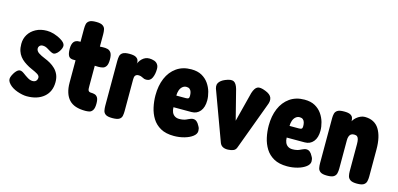

<svg xmlns="http://www.w3.org/2000/svg" viewBox="-63 -1041 2988 1443"><g transform="rotate(15 1430.5 -319.5)"><path d="M182 17Q165 17 145.5 13Q126 9 106.5 2Q87 -5 70.5 -15Q54 -25 42 -38Q29 -52 25.5 -64Q22 -76 26 -89.5Q30 -103 40 -120Q57 -148 74.5 -155.5Q92 -163 118 -143Q127 -136 136 -130Q145 -124 154.5 -118Q164 -112 174 -108.5Q184 -105 194 -105Q213 -105 222 -115.5Q231 -126 231 -141Q231 -148 226.5 -154.5Q222 -161 213.5 -166.5Q205 -172 193.5 -177.5Q182 -183 169.5 -188.5Q157 -194 143 -201Q121 -213 102.5 -226.5Q84 -240 70 -258Q56 -276 48.5 -299Q41 -322 41 -353Q41 -394 61 -426.5Q81 -459 117.5 -478.5Q154 -498 203 -498Q215 -498 229 -496Q243 -494 258 -489.5Q273 -485 288.5 -478Q304 -471 318 -462Q347 -444 350.5 -424.5Q354 -405 334 -375Q323 -359 310 -351Q297 -343 287 -346Q275 -349 261.5 -357.5Q248 -366 233.5 -374Q219 -382 202 -382Q192 -382 185 -378.5Q178 -375 173.5 -368Q169 -361 169 -352Q169 -342 174.5 -333.5Q180 -325 189.5 -318.5Q199 -312 212 -305.5Q225 -299 240 -293Q263 -284 284.5 -271.5Q306 -259 324 -241.5Q342 -224 353 -199.5Q364 -175 364 -141Q364 -67 314.5 -25Q265 17 182 17Z M635 9Q592 9 560.5 -1.5Q529 -12 508.5 -34Q488 -56 477.5 -89Q467 -122 467 -166V-585Q467 -605 470.5 -621Q474 -637 489.5 -647.5Q505 -658 542 -658Q578 -658 594 -647Q610 -636 613.5 -619Q617 -602 617 -582V-180Q617 -168 617.5 -159.5Q618 -151 620.5 -145.5Q623 -140 628.5 -137Q634 -134 643 -134Q658 -134 671.5 -130Q685 -126 694 -112Q703 -98 703 -65Q703 -29 692 -13Q681 3 665.5 6Q650 9 635 9ZM457 -483H556L640 -487Q659 -488 676 -484Q693 -480 704 -464Q715 -448 715 -411Q715 -377 705.5 -361Q696 -345 680.5 -340.5Q665 -336 645 -336L556 -339H454Q424 -338 413 -355.5Q402 -373 402 -412Q402 -448 415.5 -465.5Q429 -483 457 -483Z M845 9Q809 9 793.5 -1.5Q778 -12 774.5 -30Q771 -48 771 -67V-416Q771 -436 774.5 -453Q778 -470 794 -480.5Q810 -491 846 -491Q882 -491 897.5 -481.5Q913 -472 916.5 -459.5Q920 -447 920 -438L914 -424Q919 -437 926 -449.5Q933 -462 944.5 -473Q956 -484 969.5 -490Q983 -496 1000 -496Q1008 -496 1018.5 -494.5Q1029 -493 1039 -489.5Q1049 -486 1057 -479Q1065 -472 1070 -461.5Q1075 -451 1075 -435Q1075 -394 1061.5 -365Q1048 -336 1019 -336Q1008 -336 1001 -338Q994 -340 987.5 -344Q981 -348 972.5 -350.5Q964 -353 953 -353Q943 -353 936.5 -349Q930 -345 927 -339.5Q924 -334 923 -325.5Q922 -317 922 -309V-65Q922 -46 918.5 -28.5Q915 -11 899 -1Q883 9 845 9Z M1327 19Q1264 19 1223 -4Q1182 -27 1158.5 -65Q1135 -103 1125 -149Q1115 -195 1115 -241Q1115 -316 1139.5 -374Q1164 -432 1211.5 -465.5Q1259 -499 1326 -499Q1375 -499 1408 -480.5Q1441 -462 1461.5 -432.5Q1482 -403 1491.5 -369Q1501 -335 1501 -304Q1501 -250 1476 -219.5Q1451 -189 1409 -189H1269Q1269 -167 1276.5 -150Q1284 -133 1298.5 -124Q1313 -115 1332 -115Q1349 -115 1362 -117.5Q1375 -120 1384.5 -124Q1394 -128 1403 -132.5Q1412 -137 1420 -139.5Q1428 -142 1436 -142Q1451 -142 1463 -132.5Q1475 -123 1485 -103Q1492 -92 1494 -83Q1496 -74 1496 -64Q1496 -41 1471.5 -22Q1447 -3 1408 8Q1369 19 1327 19ZM1267 -279H1340Q1355 -279 1361 -283.5Q1367 -288 1367 -303Q1367 -320 1363 -333.5Q1359 -347 1349.5 -354.5Q1340 -362 1325 -362Q1307 -362 1293.5 -350.5Q1280 -339 1273.5 -320Q1267 -301 1267 -279Z M1747 13Q1724 14 1707.5 6Q1691 -2 1683 -21L1548 -388Q1530 -428 1543.5 -450.5Q1557 -473 1591 -487Q1634 -505 1655 -495Q1676 -485 1688 -444L1747 -212L1806 -443Q1819 -484 1839.5 -494.5Q1860 -505 1904 -487Q1943 -472 1953 -447.5Q1963 -423 1947 -386L1812 -22Q1805 -2 1788 5Q1771 12 1747 13Z M2208 19Q2145 19 2104 -4Q2063 -27 2039.5 -65Q2016 -103 2006 -149Q1996 -195 1996 -241Q1996 -316 2020.5 -374Q2045 -432 2092.5 -465.5Q2140 -499 2207 -499Q2256 -499 2289 -480.5Q2322 -462 2342.5 -432.5Q2363 -403 2372.5 -369Q2382 -335 2382 -304Q2382 -250 2357 -219.5Q2332 -189 2290 -189H2150Q2150 -167 2157.5 -150Q2165 -133 2179.5 -124Q2194 -115 2213 -115Q2230 -115 2243 -117.5Q2256 -120 2265.5 -124Q2275 -128 2284 -132.5Q2293 -137 2301 -139.5Q2309 -142 2317 -142Q2332 -142 2344 -132.5Q2356 -123 2366 -103Q2373 -92 2375 -83Q2377 -74 2377 -64Q2377 -41 2352.5 -22Q2328 -3 2289 8Q2250 19 2208 19ZM2148 -279H2221Q2236 -279 2242 -283.5Q2248 -288 2248 -303Q2248 -320 2244 -333.5Q2240 -347 2230.5 -354.5Q2221 -362 2206 -362Q2188 -362 2174.5 -350.5Q2161 -339 2154.5 -320Q2148 -301 2148 -279Z M2516 9Q2480 9 2464.5 -2Q2449 -13 2445.5 -30.5Q2442 -48 2442 -67V-419Q2442 -437 2446 -453.5Q2450 -470 2465.5 -480Q2481 -490 2517 -490Q2550 -490 2565 -482Q2580 -474 2584.5 -462Q2589 -450 2589 -439Q2589 -428 2591 -425L2582 -409Q2583 -424 2592 -438.5Q2601 -453 2614.5 -464.5Q2628 -476 2644.5 -483.5Q2661 -491 2678 -491Q2716 -491 2744 -476.5Q2772 -462 2789.5 -434Q2807 -406 2816 -367Q2825 -328 2825 -277V-66Q2825 -47 2821 -29.5Q2817 -12 2801.5 -1.5Q2786 9 2749 9Q2713 9 2697 -2Q2681 -13 2677 -30.5Q2673 -48 2673 -67V-278Q2673 -300 2669.5 -314.5Q2666 -329 2658 -335.5Q2650 -342 2634 -342Q2619 -342 2610 -335.5Q2601 -329 2596.5 -316.5Q2592 -304 2592 -287V-66Q2592 -47 2588 -29.5Q2584 -12 2568.5 -1.5Q2553 9 2516 9Z"/></g></svg>

Font: Fredoka Condensed SemiBold
Style: Regular
Weight: 600
Width: 3
Designer: Ben Nathan
Foundry: Milena B. Brandão, Ben Nathan
Version: Version 2.001